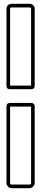

<svg xmlns="http://www.w3.org/2000/svg" viewBox="-20 -869 221 1007"><path d="M135 99Q143 99 143 91V-310H33V91Q33 99 40 99ZM40 -830Q33 -830 33 -823V-420H143V-823Q143 -830 135 -830ZM135 -849Q146 -849 154 -841.5Q162 -834 162 -823V-420Q162 -401 143 -401H33Q14 -401 14 -420V-823Q14 -834 21.5 -841.5Q29 -849 40 -849ZM40 118Q30 118 22 109.5Q14 101 14 91V-310Q14 -329 33 -329H143Q162 -329 162 -310V91Q162 101 153.5 109.5Q145 118 135 118Z"/></svg>

Font: RonaldsonGothicLicht
Style: Regular
Weight: 400
Designer: Mr. Robertson for MacKellar, Smiths & Jordan Co. Philadelphia
Foundry: CAT-Fonts Peter Wiegel
Version: 1.000